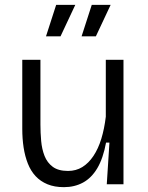

<svg xmlns="http://www.w3.org/2000/svg" viewBox="-20 -761 610 793"><path d="M244 12Q205 12 176 0Q147 -12 127 -33.5Q107 -55 95 -85.5Q83 -116 77.5 -152Q72 -188 72 -229V-514H147V-246Q147 -213 150 -179Q153 -145 164 -117Q175 -89 198 -72Q221 -55 261 -55Q294 -55 320 -71Q346 -87 366 -117Q386 -147 398.5 -188Q411 -229 417 -279V-514H490V-221V0H421L432 -172H418Q406 -107 382 -66.5Q358 -26 323 -7Q288 12 244 12ZM230 -611H170L212 -741H291ZM376 -611H317L359 -741H437Z"/></svg>

Font: Bricolage Grotesque Light
Style: Regular
Weight: 300
Designer: Mathieu Triay
Foundry: Atelier Triay
Version: Version 1.000;gftools[0.9.30]